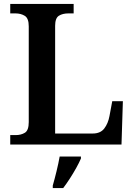

<svg xmlns="http://www.w3.org/2000/svg" viewBox="-20 -734 681 975"><path d="M32 0V-48H60Q87 -48 106.5 -60Q126 -72 126 -114V-600Q126 -641 106 -653.5Q86 -666 58 -666H32V-714H354V-666H328Q298 -666 279 -654Q260 -642 260 -603V-56H451Q490 -56 509.5 -81.5Q529 -107 536 -145L550 -220H604L597 0ZM248 208Q257 177 267 136Q277 95 283 61H391V71Q382 92 367 119Q352 146 334.5 173Q317 200 301 221H248Z"/></svg>

Font: Noto Serif Hentaigana SemiBold
Style: Regular
Weight: 600
Designer: Kazuhiro Yamada
Foundry: nipponia
Version: Version 1.000; ttfautohint (v1.8.4.7-5d5b)